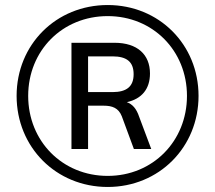

<svg xmlns="http://www.w3.org/2000/svg" viewBox="-20 -734 855 763"><path d="M408 9C612 9 769 -149 769 -353C769 -557 612 -714 408 -714C203 -714 46 -557 46 -353C46 -149 203 9 408 9ZM408 -35C228 -35 92 -173 92 -353C92 -533 228 -670 408 -670C587 -670 723 -533 723 -353C723 -173 587 -35 408 -35ZM264 -142H330V-314H392C426 -314 451 -305 464 -272L512 -142H581L533 -270C522 -303 506 -320 484 -328C543 -341 576 -380 576 -442C576 -517 526 -564 435 -564H264ZM427 -368H330V-510H427C484 -510 511 -488 511 -439C511 -390 483 -368 427 -368Z"/></svg>

Font: Poppy and Pepper
Style: Regular
Weight: 400
Designer: Thy Ha
Foundry: Thy Ha
Version: Version 0.001;Glyphs 3.2 (3227)